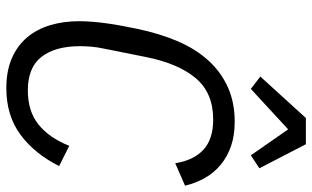

<svg xmlns="http://www.w3.org/2000/svg" viewBox="-210 -765 987 607"><g transform="rotate(90 283.5 -461.5)"><path d="M259 12Q204 12 164 -5.5Q124 -23 98 -54Q72 -85 59.5 -127Q47 -169 47 -219Q47 -239 49 -262.5Q51 -286 54.5 -310.5Q58 -335 62.5 -358Q67 -381 71 -401Q86 -473 110.5 -530Q135 -587 171.5 -627Q208 -667 256 -688.5Q304 -710 365 -710Q408 -710 441.5 -698.5Q475 -687 500.5 -666Q526 -645 542.5 -616Q559 -587 567 -553L496 -522Q487 -580 453.5 -611Q420 -642 358 -642Q273 -642 226.5 -586Q180 -530 160 -428L134 -298Q129 -275 127.5 -256Q126 -237 126 -221Q126 -143 159.5 -99.5Q193 -56 266 -56Q332 -56 374 -90Q416 -124 441 -187L505 -155Q466 -77 405.5 -32.5Q345 12 259 12ZM436 -935 512 -788 471 -761 389 -879 261 -761 222 -791 353 -935Z"/></g></svg>

Font: IBM Plex Sans Cond
Style: Italic
Weight: 400
Width: 3
Italic angle: -11°
Designer: Mike Abbink, Paul van der Laan, Pieter van Rosmalen
Foundry: Bold Monday
Version: Version 1.3